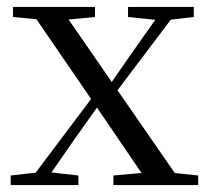

<svg xmlns="http://www.w3.org/2000/svg" viewBox="-20 -536 604 556"><path d="M11 0V-27.8L98.4 -37.8H118.2L207.1 -27.8V0ZM56.2 0 269.9 -284.1 291.1 -264.1H289L195.4 -132.5L103.6 0ZM308.4 0V-27.8L428.6 -38.6H450.7L553.9 -27.8V0ZM295.2 -241.4 275.4 -262.6H278.5L366.9 -389.8L456.1 -516H502.4ZM413.7 0 252.9 -236.1 61 -516H153.4L310.5 -288.7L510.3 0ZM17.6 -486.8V-516H255.1V-486.8L152.8 -477.1H117.9ZM350.8 -486.8V-516H541.2V-486.8L459.9 -477.4H441.1Z"/></svg>

Font: Noto Serif SC
Style: Regular
Weight: 200
Designer: Ryoko NISHIZUKA 西塚涼子 (kana & ideographs); Frank Grießhammer (Latin, Greek & Cyrillic); Wenlong ZHANG 张文龙 (bopomofo); San
Foundry: Adobe
Version: Version 2.001;hotconv 1.1.0;makeotfexe 2.6.0